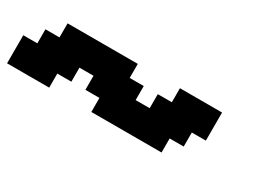

<svg xmlns="http://www.w3.org/2000/svg" viewBox="-27 -1120 991 740"><g transform="rotate(30 468.5 -750.0)"><path d="M375 -625H687.5V-687.5H750V-750H812.5V-875H625V-812.5H562.5V-750H500V-812.5H437.5V-875H125V-812.5H62.5V-750H0V-625H187.5V-687.5H250V-750H312.5V-687.5H375Z"/></g></svg>

Font: Faithful 32x
Style: Semibold
Weight: 400
Foundry: Faithful Resource Pack
Version: Version 1.0; January 27, 2023